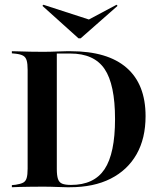

<svg xmlns="http://www.w3.org/2000/svg" viewBox="-20 -786 669 806"><path d="M259.7 0Q244.4 0 218.1 -1.2Q191.9 -2.4 159.7 -2.4Q132.3 -2.4 107.3 -2Q82.3 -1.6 62.5 -1.2Q42.7 -0.8 29.8 0V-8.9L46 -10.5Q66.9 -13.7 77.4 -19.4Q87.9 -25 91.9 -38.7Q96 -52.4 96 -78.2V-492.7Q96 -518.5 91.9 -532.3Q87.9 -546 77.4 -552Q66.9 -558.1 46 -560.5L29.8 -562.1V-571Q42.7 -571 62.5 -570.2Q82.3 -569.4 107.3 -569Q132.3 -568.5 159.7 -568.5Q191.9 -568.5 218.1 -569.8Q244.4 -571 259.7 -571H276.6Q431.5 -571 511.3 -501.6Q591.1 -432.3 591.1 -298.4Q591.1 -204.8 553.2 -138.3Q515.3 -71.8 444.4 -35.9Q373.4 0 273.4 0ZM278.2 -9.7Q375 -9.7 419 -75.8Q462.9 -141.9 462.9 -286.3Q462.9 -431.5 419 -496.4Q375 -561.3 275 -561.3H218.5V-76.6Q218.5 -49.2 223.4 -34.7Q228.2 -20.2 241.1 -14.9Q254 -9.7 278.2 -9.7ZM469.4 -766.1 473.4 -761.3 318.5 -625H309.7L158.1 -761.3L162.1 -766.1L375.8 -696.8L313.7 -683.1Z"/></svg>

Font: Playfair 144pt SemiCondensed
Style: Bold
Weight: 700
Width: 4
Designer: Claus Eggers Sørensen
Foundry: Claus Eggers Sørensen
Version: Version 2.203